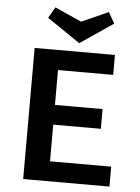

<svg xmlns="http://www.w3.org/2000/svg" viewBox="-58 -914 701 960"><g transform="rotate(5 292.0 -434.5)"><path d="M315 -701 149 -814 181 -869 315 -809 449 -869 481 -814ZM528 -100V0H95V-658H498V-558H221V-383H460V-284H221V-100Z"/></g></svg>

Font: Ysabeau Infant
Style: Bold
Weight: 700
Designer: Christian Thalmann (Catharsis Fonts)
Version: Version 0.003